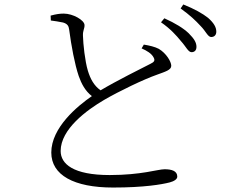

<svg xmlns="http://www.w3.org/2000/svg" viewBox="-20 -806 1040 861"><path d="M792 -621C814 -597 824 -572 839 -572C852 -572 861 -580 861 -596C861 -615 851 -632 826 -657C803 -679 766 -702 717 -724L702 -706C744 -677 771 -647 792 -621ZM880 -689C903 -666 912 -640 927 -640C940 -640 950 -648 950 -664C950 -684 939 -703 913 -726C889 -745 852 -766 802 -786L790 -768C833 -737 856 -715 880 -689ZM207 -736 208 -714C222 -712 246 -709 263 -705C283 -699 288 -689 290 -674C300 -599 315 -518 333 -465C345 -431 362 -398 392 -375C328 -331 210 -234 210 -122C210 -21 311 35 487 35C626 35 706 21 741 12C760 7 775 -2 775 -14C775 -40 749 -47 718 -47C688 -47 614 -21 472 -21C308 -21 252 -71 252 -129C252 -227 370 -313 447 -358C514 -397 624 -450 684 -471C722 -485 748 -492 748 -511C748 -529 726 -567 692 -587C675 -596 650 -602 625 -606L615 -589C638 -579 660 -566 669 -548C676 -535 672 -528 655 -520C614 -499 505 -445 431 -401C401 -422 385 -453 374 -489C361 -532 353 -608 352 -646C351 -670 360 -678 359 -694C358 -716 307 -745 266 -745C249 -745 233 -743 207 -736Z"/></svg>

Font: Noto Serif KR Light
Style: Regular
Weight: 300
Designer: Ryoko NISHIZUKA 西塚涼子 (kana & ideographs); Frank Grießhammer (Latin, Greek & Cyrillic); Wenlong ZHANG 张文龙 (bopomofo); San
Foundry: Adobe
Version: Version 2.001;hotconv 1.1.0;makeotfexe 2.6.0